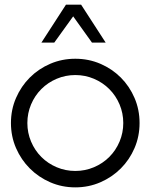

<svg xmlns="http://www.w3.org/2000/svg" viewBox="-20 -777 647 821"><path d="M26.8 -251Q26.8 -308.1 48.5 -358.1Q70.2 -408.1 107.6 -445.5Q144.9 -482.8 194.9 -504.3Q244.9 -525.8 302 -525.8Q359.1 -525.8 409.1 -504.3Q459.1 -482.8 496.5 -445.5Q533.8 -408.1 555.3 -358.1Q576.8 -308.1 576.8 -251Q576.8 -193.9 555.3 -143.9Q533.8 -93.9 496.5 -56.6Q459.1 -19.2 409.1 2.5Q359.1 24.2 302 24.2Q244.9 24.2 194.9 2.5Q144.9 -19.2 107.6 -56.6Q70.2 -93.9 48.5 -143.9Q26.8 -193.9 26.8 -251ZM97 -251Q97 -209.1 112.9 -171.5Q128.8 -133.8 156.8 -105.8Q184.8 -77.8 222.5 -61.9Q260.1 -46 302 -46Q343.9 -46 381.6 -61.9Q419.2 -77.8 447.2 -105.8Q475.3 -133.8 491.2 -171.5Q507.1 -209.1 507.1 -251Q507.1 -292.9 491.2 -330.6Q475.3 -368.2 447.2 -396.2Q419.2 -424.2 381.6 -440.2Q343.9 -456.1 302 -456.1Q260.1 -456.1 222.5 -440.2Q184.8 -424.2 156.8 -396.2Q128.8 -368.2 112.9 -330.6Q97 -292.9 97 -251ZM431.8 -594.9H373.2L292.9 -707.1L212.1 -594.9H157.1L262.1 -757.1H326.8Z"/></svg>

Font: Myanmar KatKuu
Style: Regular
Weight: 400
Designer: Khon Soe Zaw Thu
Foundry: MPUA
Version: Version 1.00 September 13, 2016, initial release